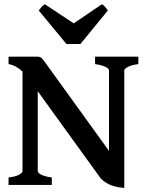

<svg xmlns="http://www.w3.org/2000/svg" viewBox="-20 -887 704 921"><path d="M21 0V-35.6Q56.6 -40 72.3 -49.3Q87.9 -58.6 87.9 -65.4V-543.9Q56.2 -573.7 21 -579.6V-615.2H157.2Q164.6 -615.2 169.2 -614Q173.8 -612.8 178.7 -608.9Q183.6 -605 189.2 -597.4Q194.8 -589.8 204.1 -577.1L502.9 -163.1V-549.3Q502.9 -552.2 499.8 -556.4Q496.6 -560.5 489 -564.7Q481.4 -568.8 468.5 -572.8Q455.6 -576.7 436 -579.6V-615.2H643.6V-579.6Q608.4 -574.7 592.3 -565.4Q576.2 -556.2 576.2 -549.3V14.6Q529.3 10.7 501 -3.7Q472.7 -18.1 459.5 -36.1L161.1 -449.2V-65.4Q161.1 -62.5 164.6 -58.3Q168 -54.2 176 -50Q184.1 -45.9 196.8 -42Q209.5 -38.1 228.5 -35.6V0ZM365.7 -675.8H298.8L166 -836.4Q172.9 -846.2 179.9 -854.2Q187 -862.3 195.3 -866.7L333.5 -774.9L468.8 -866.7Q477.1 -862.3 484.1 -854.2Q491.2 -846.2 497.1 -836.4Z"/></svg>

Font: Gentium Basic
Style: Bold
Weight: 700
Designer: J. Victor Gaultney and Annie Olsen
Foundry: SIL International
Version: Version 1.100